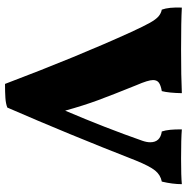

<svg xmlns="http://www.w3.org/2000/svg" viewBox="-10 -708 728 747"><g transform="rotate(90 353.5 -335.0)"><path d="M697 -679Q697 -643 687 -601Q661 -596 644 -575Q627 -554 605 -500Q503 -239 399 0Q384 6 361.5 7.5Q339 9 307 9Q199 -276 105 -482Q82 -532 69 -555Q56 -578 44.5 -588Q33 -598 18 -601Q8 -628 10 -679Q61 -676 173 -676Q279 -676 343 -679Q342 -628 335 -601Q312 -597 302 -589.5Q292 -582 292 -567Q292 -548 312 -502Q350 -408 370.5 -352.5Q391 -297 411 -225Q478 -382 528 -525Q534 -542 534 -556Q534 -595 492 -601Q483 -628 484 -679Q519 -676 598 -676Q667 -676 697 -679Z"/></g></svg>

Font: Vollkorn SC Black
Style: Regular
Weight: 900
Designer: Friedrich Althausen
Foundry: Friedrich Althausen
Version: Version 4.015